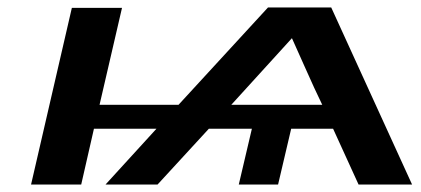

<svg xmlns="http://www.w3.org/2000/svg" viewBox="-20 -493 1124 513"><path d="M63 0 172 -472H306L246 -213H457L696 -473H865L1081 0H938L870 -149H758L723 0H618L653 -149H538L401 0H262L398 -149H231L197 0ZM598 -213H841Q821 -254 794 -315L760 -391Z"/></svg>

Font: Coval
Style: ExtraBold Italic
Weight: 800
Foundry: Context Ltd
Version: Version 001.000